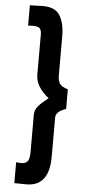

<svg xmlns="http://www.w3.org/2000/svg" viewBox="-64 -787 493 1055"><g transform="rotate(5 182.5 -259.0)"><path d="M57 232V117Q77 119 82 119Q110 119 120.5 105Q131 91 131 54V-151Q131 -179 150 -200.5Q169 -222 204 -249Q131 -307 131 -372V-592Q131 -619 121 -628.5Q111 -638 86 -638Q68 -638 57 -637V-749L130 -751Q198 -751 223.5 -708Q249 -665 249 -595V-379Q249 -347 261.5 -331.5Q274 -316 305 -307V-199Q249 -180 249 -147V70Q249 233 123 233Z"/></g></svg>

Font: Teachers SemiBold
Style: Regular
Weight: 600
Designer: Alfredo Marco Pradil & Chank Diesel
Version: Version 0.009